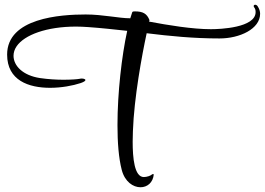

<svg xmlns="http://www.w3.org/2000/svg" viewBox="-20 -734 1116 809"><path d="M572 55C600 55 625 36 628 0H621C617 6 599 12 586 12C546 12 539 -69 539 -137C539 -153 540 -168 540 -181C545 -323 578 -501 598 -594C695 -582 795 -572 905 -572C990 -572 1076 -612 1076 -676C1076 -686 1073 -696 1066 -707C1063 -712 1059 -714 1055 -714C1052 -714 1049 -712 1049 -709C1049 -707 1049 -705 1051 -703C1056 -697 1057 -690 1057 -683C1057 -617 907 -611 869 -611C790 -611 688 -628 608 -643L610 -649C599 -677 582 -686 548 -686C544 -686 538 -686 537 -682C534 -674 532 -666 529 -657H528C481 -657 414 -673 341 -673C234 -673 10 -658 10 -504C10 -395 101 -364 191 -364C239 -364 287 -373 320 -384C334 -389 340 -393 340 -397C340 -400 333 -403 325 -403C322 -403 319 -403 316 -402C306 -400 280 -398 247 -398C218 -398 184 -400 149 -405C76 -416 37 -457 37 -499C37 -512 41 -526 50 -539C83 -587 176 -622 301 -622C317 -622 333 -621 350 -620C407 -616 461 -610 516 -604C493 -499 475 -343 475 -207C475 -134 480 -68 493 -18C506 32 541 55 572 55Z"/></svg>

Font: Style Script
Style: Regular
Weight: 400
Designer: Robert E. Leuschke
Foundry: Robert E. Leuschke
Version: Version 1.010